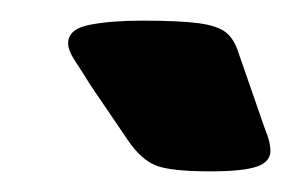

<svg xmlns="http://www.w3.org/2000/svg" viewBox="-20 -738 282 186"><path d="M184 -572Q146 -572 131.5 -577.5Q117 -583 104 -602L68 -655Q60 -668 53 -678.5Q46 -689 46 -696Q46 -710 67 -714Q88 -718 117 -718Q154 -718 172.5 -715.5Q191 -713 199 -706.5Q207 -700 211 -687L236 -615Q240 -605 241 -600Q242 -595 242 -592Q242 -581 228.5 -576.5Q215 -572 184 -572Z"/></svg>

Font: Asap Condensed Condensed Black
Style: Italic
Weight: 900
Width: 3
Italic angle: -6°
Designer: Pablo Cosgaya
Foundry: Omnibus-Type
Version: Version 3.001; ttfautohint (v1.8.4.7-5d5b)